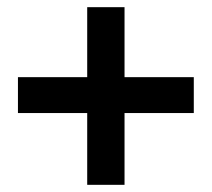

<svg xmlns="http://www.w3.org/2000/svg" viewBox="-20 -585 590 535"><path d="M223 -70V-270H30V-370H223V-565H327V-370H520V-270H327V-70Z"/></svg>

Font: Source Serif 4 Black
Style: Regular
Weight: 900
Designer: Frank Grießhammer
Foundry: Adobe
Version: Version 4.005;hotconv 1.1.0;makeotfexe 2.6.0